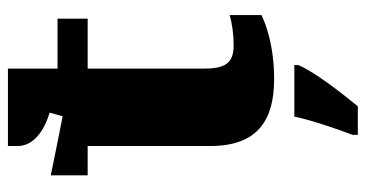

<svg xmlns="http://www.w3.org/2000/svg" viewBox="-239 -462 922 484"><g transform="rotate(-90 222.0 -220.0)"><path d="M264 10C347 10 402 -10 426 -22V-102C405 -96 377 -92 350 -92C302 -92 291 -116 291 -170V-460H417V-536H291V-661H96V-636C96 -598 132 -570 180 -556L171 -523C112 -535 59 -545 22 -553V-460H96V-150C96 -32 161 10 264 10ZM124 221H196C232 177 282 113 300 71V61H170C162 102 138 171 124 208Z"/></g></svg>

Font: UArctic Serif Black
Style: Regular
Weight: 900
Designer: Customization by Puisto advertising & original work Monotype Design Team
Foundry: Monotype Imaging Inc.
Version: Version 2.004